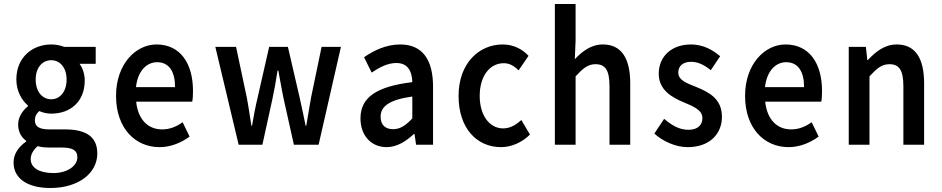

<svg xmlns="http://www.w3.org/2000/svg" viewBox="-20 -726 4727 963"><path d="M134 72C134 49 146 27 169 7C186 12 205 14 229 14H289C339 14 368 25 368 63C368 105 319 142 248 142C178 142 134 116 134 72ZM48 89C48 175 127 217 232 217C376 217 468 141 468 44C468 -41 411 -77 305 -77H227C173 -77 155 -94 155 -122C155 -144 163 -156 177 -169C197 -160 218 -156 237 -156C331 -156 405 -214 405 -323C405 -357 393 -387 379 -406H460V-491H302C284 -498 261 -503 237 -503C144 -503 62 -440 62 -327C62 -269 90 -222 120 -197V-193C95 -173 71 -140 71 -102C71 -62 89 -36 111 -20V-16C71 12 48 48 48 89ZM237 -228C194 -228 159 -264 159 -327C159 -389 194 -424 237 -424C280 -424 314 -388 314 -327C314 -264 279 -228 237 -228Z M562 -245C562 -83 658 12 780 12C836 12 889 -10 931 -41L896 -113C864 -90 831 -77 793 -77C722 -77 672 -127 663 -216H944C947 -228 948 -248 948 -270C948 -407 885 -503 765 -503C661 -503 562 -405 562 -245ZM662 -289C671 -371 716 -414 768 -414C828 -414 858 -367 858 -289Z M1177 0H1296L1346 -228C1356 -274 1364 -320 1372 -372H1376C1386 -320 1393 -275 1403 -229L1454 0H1578L1690 -491H1593L1540 -236C1532 -189 1524 -143 1516 -95H1513C1503 -143 1494 -189 1483 -236L1424 -491H1330L1272 -236C1261 -190 1252 -143 1244 -95H1241C1233 -143 1227 -189 1218 -236L1164 -491H1060Z M1788 -132C1788 -46 1842 12 1919 12C1971 12 2016 -17 2056 -54H2059L2067 0H2152V-291C2152 -428 2098 -503 1987 -503C1917 -503 1855 -473 1806 -439L1844 -362C1883 -388 1924 -410 1968 -410C2027 -410 2047 -366 2048 -314C1867 -292 1788 -237 1788 -132ZM1889 -141C1889 -190 1928 -225 2048 -242V-132C2016 -98 1988 -78 1952 -78C1915 -78 1889 -97 1889 -141Z M2280 -245C2280 -82 2372 12 2493 12C2543 12 2597 -10 2638 -51L2595 -124C2571 -102 2540 -82 2504 -82C2435 -82 2386 -147 2386 -245C2386 -344 2436 -409 2507 -409C2535 -409 2558 -396 2581 -373L2631 -446C2601 -478 2558 -503 2501 -503C2383 -503 2280 -409 2280 -245Z M2763 0H2867V-343C2904 -383 2928 -404 2967 -404C3016 -404 3037 -374 3037 -293V0H3141V-308C3141 -432 3098 -503 3004 -503C2944 -503 2900 -468 2863 -429L2867 -524V-706H2763Z M3262 -56C3305 -17 3369 12 3429 12C3541 12 3601 -56 3601 -140C3601 -232 3534 -264 3474 -289C3426 -308 3382 -323 3382 -362C3382 -393 3403 -416 3447 -416C3482 -416 3514 -399 3545 -374L3592 -444C3556 -475 3507 -503 3446 -503C3347 -503 3284 -442 3284 -356C3284 -274 3351 -237 3409 -213C3456 -193 3503 -175 3503 -134C3503 -100 3481 -75 3433 -75C3388 -75 3351 -96 3311 -130Z M3717 -245C3717 -83 3813 12 3935 12C3991 12 4044 -10 4086 -41L4051 -113C4019 -90 3986 -77 3948 -77C3877 -77 3827 -127 3818 -216H4099C4102 -228 4103 -248 4103 -270C4103 -407 4040 -503 3920 -503C3816 -503 3717 -405 3717 -245ZM3817 -289C3826 -371 3871 -414 3923 -414C3983 -414 4013 -367 4013 -289Z M4237 0H4341V-343C4378 -383 4402 -404 4441 -404C4490 -404 4511 -374 4511 -293V0H4615V-308C4615 -432 4572 -503 4478 -503C4418 -503 4373 -468 4333 -425H4330L4323 -491H4237Z"/></svg>

Font: Falling Sky
Style: Condensed
Weight: 400
Designer: Paul D. Hunt
Foundry: Adobe Systems Incorporated
Version: Version 1.02